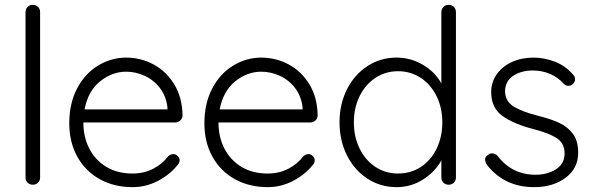

<svg xmlns="http://www.w3.org/2000/svg" viewBox="-20 -760 2443 790"><path d="M115 0Q102 0 93.5 -8.5Q85 -17 85 -30V-710Q85 -723 93.5 -731.5Q102 -740 115 -740Q128 -740 136.5 -731.5Q145 -723 145 -710V-30Q145 -17 136.5 -8.5Q128 0 115 0Z M701 -256H323Q323 -196 347.5 -148.5Q372 -101 417.5 -73.5Q463 -46 525 -46Q573 -46 611 -66Q649 -86 672 -117Q683 -126 693 -126Q703 -126 711 -118Q719 -110 719 -100Q719 -89 709 -79Q677 -40 628.5 -15Q580 10 526 10Q449 10 390 -23Q331 -56 298 -115.5Q265 -175 265 -253Q265 -335 297.5 -396.5Q330 -458 384 -490.5Q438 -523 499 -523Q559 -523 611.5 -495Q664 -467 697 -413Q730 -359 731 -285Q731 -273 722 -264.5Q713 -256 701 -256ZM328 -310H669V-318Q664 -363 639 -396.5Q614 -430 576.5 -447.5Q539 -465 499 -465Q441 -465 391.5 -425Q342 -385 328 -310Z M1257 -256H879Q879 -196 903.5 -148.5Q928 -101 973.5 -73.5Q1019 -46 1081 -46Q1129 -46 1167 -66Q1205 -86 1228 -117Q1239 -126 1249 -126Q1259 -126 1267 -118Q1275 -110 1275 -100Q1275 -89 1265 -79Q1233 -40 1184.5 -15Q1136 10 1082 10Q1005 10 946 -23Q887 -56 854 -115.5Q821 -175 821 -253Q821 -335 853.5 -396.5Q886 -458 940 -490.5Q994 -523 1055 -523Q1115 -523 1167.5 -495Q1220 -467 1253 -413Q1286 -359 1287 -285Q1287 -273 1278 -264.5Q1269 -256 1257 -256ZM884 -310H1225V-318Q1220 -363 1195 -396.5Q1170 -430 1132.5 -447.5Q1095 -465 1055 -465Q997 -465 947.5 -425Q898 -385 884 -310Z M1856 -710V-30Q1856 -17 1847.5 -8.5Q1839 0 1826 0Q1813 0 1804.5 -8.5Q1796 -17 1796 -30V-100Q1771 -54 1721.5 -22Q1672 10 1612 10Q1546 10 1492.5 -24.5Q1439 -59 1408 -120Q1377 -181 1377 -257Q1377 -332 1408 -393Q1439 -454 1492.5 -488.5Q1546 -523 1611 -523Q1670 -523 1720 -493.5Q1770 -464 1796 -417V-710Q1796 -723 1804.5 -731.5Q1813 -740 1826 -740Q1839 -740 1847.5 -731.5Q1856 -723 1856 -710ZM1800 -257Q1800 -316 1776.5 -364Q1753 -412 1711.5 -439.5Q1670 -467 1618 -467Q1566 -467 1524.5 -439.5Q1483 -412 1459.5 -364Q1436 -316 1436 -257Q1436 -197 1459.5 -149Q1483 -101 1524.5 -73.5Q1566 -46 1618 -46Q1670 -46 1711.5 -73Q1753 -100 1776.5 -148.5Q1800 -197 1800 -257Z M1976 -103Q1976 -116 1989 -123Q1995 -129 2005 -129Q2017 -129 2027 -119Q2086 -41 2184 -41Q2232 -41 2267.5 -63.5Q2303 -86 2303 -129Q2303 -171 2270 -192Q2237 -213 2178 -228Q2095 -249 2048 -282.5Q2001 -316 2001 -381Q2001 -422 2024 -454.5Q2047 -487 2086.5 -505Q2126 -523 2176 -523Q2219 -523 2262.5 -506.5Q2306 -490 2337 -454Q2346 -447 2346 -434Q2346 -422 2336 -413Q2329 -407 2318 -407Q2308 -407 2300 -415Q2276 -442 2243 -456Q2210 -470 2172 -470Q2125 -470 2091.5 -448Q2058 -426 2058 -382Q2060 -342 2094.5 -321Q2129 -300 2196 -283Q2248 -270 2282 -254Q2316 -238 2337.5 -209Q2359 -180 2359 -132Q2359 -67 2307 -28.5Q2255 10 2178 10Q2056 10 1984 -81Q1976 -94 1976 -103Z"/></svg>

Font: Quicksand
Style: Regular
Weight: 400
Designer: Andrew Paglinawan
Foundry: Andrew Paglinawan
Version: Version 3.000